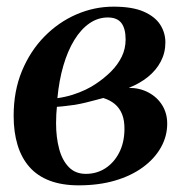

<svg xmlns="http://www.w3.org/2000/svg" viewBox="-20 -547 554 577"><path d="M216.5 10Q166.5 10 129.5 -4Q92.5 -18 68.5 -45.2Q44.5 -72.5 32.8 -111.2Q21 -150 21 -199Q21 -273.5 46 -333.8Q71 -394 113.5 -437.2Q156 -480.5 209.8 -503.8Q263.5 -527 321 -527Q378 -527 412 -512Q446 -497 461.5 -472.8Q477 -448.5 477 -419.5Q477 -388.5 463.2 -362.2Q449.5 -336 424.8 -316Q400 -296 367 -283Q400 -283 426.2 -269Q452.5 -255 467.5 -230.8Q482.5 -206.5 482.5 -175.5Q482.5 -137.5 463.5 -103.8Q444.5 -70 409.2 -44.2Q374 -18.5 325.2 -4.2Q276.5 10 216.5 10ZM238 -24.5Q270.5 -24.5 296.5 -41.2Q322.5 -58 338 -88Q353.5 -118 354 -157.5Q354.5 -185 346.8 -204Q339 -223 324.5 -234.8Q310 -246.5 290.5 -252.5Q280 -250 266.8 -246.2Q253.5 -242.5 238 -238.8Q222.5 -235 205 -232Q193 -230.5 179.8 -228.8Q166.5 -227 151 -226Q150 -215.5 149.2 -203.2Q148.5 -191 148.5 -176.5Q148.5 -134 157.8 -99.5Q167 -65 186.8 -44.8Q206.5 -24.5 238 -24.5ZM152.5 -252Q177 -255.5 198.2 -262.2Q219.5 -269 237.2 -277.5Q255 -286 268 -295Q293.5 -312 313.8 -332.2Q334 -352.5 345.8 -376.5Q357.5 -400.5 357.5 -428.5Q357.5 -461 344.8 -477.8Q332 -494.5 304 -494.5Q274.5 -494.5 249 -477Q223.5 -459.5 203.5 -427Q183.5 -394.5 170.5 -350Q157.5 -305.5 152.5 -252Z"/></svg>

Font: Merriweather 120pt SemiBold
Style: Italic
Weight: 600
Italic angle: -7.8°
Version: Version 2.101